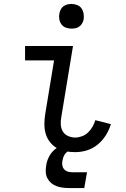

<svg xmlns="http://www.w3.org/2000/svg" viewBox="-20 -763 640 973"><path d="M361 8Q336 8 312 3.5Q288 -1 267.5 -13Q247 -25 232.5 -44Q218 -63 211.5 -85.5Q205 -108 205 -133.5Q205 -159 209 -184L254 -457H107V-530H350L291 -172Q287 -152 288 -132.5Q289 -113 298 -97.5Q307 -82 324.5 -74Q342 -66 361 -66Q378 -66 395.5 -72.5Q413 -79 426.5 -92Q440 -105 449 -121Q458 -137 463 -154L542 -134Q533 -104 516 -77Q499 -50 474.5 -30Q450 -10 420.5 -1Q391 8 361 8ZM342 -618Q327 -618 313.5 -623Q300 -628 291.5 -639.5Q283 -651 280.5 -665.5Q278 -680 281 -695Q283 -705 288 -715Q293 -725 302 -731.5Q311 -738 321.5 -740.5Q332 -743 342 -743Q357 -743 371 -737.5Q385 -732 393 -720.5Q401 -709 403.5 -694.5Q406 -680 404 -665Q402 -655 396.5 -645Q391 -635 382 -628.5Q373 -622 362.5 -620Q352 -618 342 -618ZM332 190Q315 190 298.5 188Q282 186 267 180.5Q252 175 240 165Q228 155 220.5 141Q213 127 212 110Q211 93 214 76Q217 54 228 32Q239 10 257.5 -5.5Q276 -21 299 -28Q322 -35 345 -35L339 0Q330 0 322 5.5Q314 11 308.5 19Q303 27 300.5 35.5Q298 44 296 53Q294 65 296 76Q298 87 305 95Q312 103 323 106.5Q334 110 346 110H421L407 190Z"/></svg>

Font: Iosevka Curly Extended
Style: Italic
Weight: 400
Width: 7
Italic angle: -9°
Monospace: yes
Designer: Belleve Invis
Foundry: Belleve Invis
Version: Version 11.1.0; ttfautohint (v1.8.3)